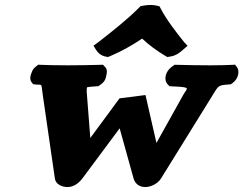

<svg xmlns="http://www.w3.org/2000/svg" viewBox="-20 -744 984 776"><path d="M624.8 -718.4 614.1 -721.1C595.8 -725.5 577.2 -724.2 561 -721.4L548 -719.2L539.2 -710.3C496 -666.8 428.7 -613.2 377.6 -573.7L357.9 -559.3L367.8 -543.1C375.1 -531.1 387.7 -519.4 405.7 -515.6L416.5 -513.5L427.7 -518.2C473.8 -537.7 515.1 -561.8 554.5 -588C580.9 -563 612.7 -539.2 647 -518.9L656 -513.5L668.3 -515.5C692.9 -519.4 708 -532.6 719.2 -542.5L738.1 -558.8L724.2 -573.7C692.3 -613.1 652.1 -665.5 629.1 -710.1ZM463 -346.5 345 -186.3 331.2 -363.3C329.7 -377.8 330.5 -387 331.8 -391.3C336.4 -392.5 349.5 -394.1 367.5 -395L377.3 -395.6L386.9 -402.3C406.6 -416 408.1 -430.8 410.1 -440.9C411.8 -449.8 415.6 -462.4 403.6 -474.7L396.2 -482.3L385.3 -482C342.5 -481 299.3 -480 254.4 -480C207 -480 171.1 -481 145.2 -482L134.3 -482.5L124.7 -474.7C113.8 -466.5 111 -458.7 108.7 -452.8C104.2 -441.6 96.7 -423.7 109.5 -409.1L114.1 -403.8L122.1 -402.7C153.3 -399.1 145.4 -411.3 152.6 -362L201.7 -23.2C204.1 -1 227.7 12 253.2 12C281.3 12 301.9 -7.9 314.8 -25.2L463.6 -225.4L519.7 -23.3C524.6 -5.5 539.1 12 567.2 12C590.6 12 619 -2.4 631.6 -24L838.3 -357.5C863.7 -398.4 860.3 -399.2 904.4 -402.6L913.3 -403.4L920.9 -409.1C943.4 -426 950.8 -457.8 936 -474.7L929.9 -482.7L918.4 -481.9C898.2 -481 875.6 -480 829.6 -480C781.1 -480 737.9 -481 696.8 -482L686.1 -482.3L675.1 -474.7C648.2 -456 640.1 -421 658.4 -402.3L665 -395.5L674.6 -395C756.1 -391.6 736.7 -388.6 721.7 -362.4L612.3 -166.3L568 -359.9Z"/></svg>

Font: Linux Libertine Mono O 
Style: Mono Bold Oblique
Weight: 400
Italic angle: -13°
Designer: Philipp H. Poll
Foundry: Philipp H. Poll
Version: Version 5.1.7